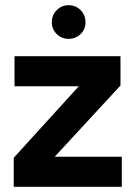

<svg xmlns="http://www.w3.org/2000/svg" viewBox="-20 -721 533 741"><path d="M33 0V-112L284 -388H36V-504H445V-391L191 -116H450V0ZM245 -571Q218 -571 199 -589.5Q180 -608 180 -635Q180 -663 199 -682Q218 -701 245 -701Q272 -701 291 -682Q310 -663 310 -635Q310 -608 291 -589.5Q272 -571 245 -571Z"/></svg>

Font: DM Sans ExtraBold
Style: Regular
Weight: 800
Designer: Colophon Foundry, Jonny Pinhorn
Foundry: Colophon Foundry
Version: Version 4.004; ttfautohint (v1.8.4.7-5d5b)